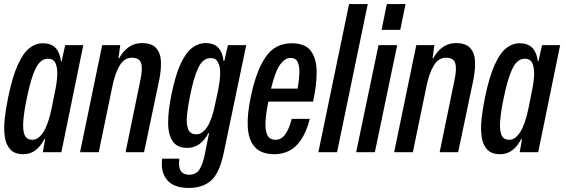

<svg xmlns="http://www.w3.org/2000/svg" viewBox="-20 -749 2780 945"><path d="M95 10Q52 10 30.5 -13.5Q9 -37 3.5 -77Q-2 -117 3.5 -166.5Q9 -216 20 -269Q41 -371 67.5 -429.5Q94 -488 124.5 -512Q155 -536 190 -536Q232 -536 253.5 -513Q275 -490 280 -448L283 -447L301 -527H390L282 0H191L202 -64H198Q160 10 95 10ZM140 -61Q169 -61 193.5 -99Q218 -137 235 -220L249 -291Q259 -335 261.5 -373.5Q264 -412 254 -436Q244 -460 216 -460Q179 -460 155.5 -412Q132 -364 112 -266Q99 -204 95 -157.5Q91 -111 100.5 -86Q110 -61 140 -61Z M374 0 483 -527H572L563 -463H567Q585 -497 613.5 -517Q642 -537 678 -537Q726 -537 748 -513Q770 -489 772 -448.5Q774 -408 764 -357L689 0H598L671 -355Q683 -411 674.5 -438Q666 -465 629 -465Q592 -465 569 -426.5Q546 -388 533 -324L466 0Z M909 176Q836 176 803 137.5Q770 99 778 32H863Q857 72 869.5 91.5Q882 111 910 111Q944 111 960.5 87Q977 63 988 11L1009 -94H1006Q967 -21 902 -21Q851 -21 829 -55Q807 -89 807.5 -148Q808 -207 824 -284Q844 -382 870 -437Q896 -492 927 -514.5Q958 -537 991 -537Q1034 -537 1055 -513.5Q1076 -490 1080 -450L1084 -449L1102 -527H1192L1080 9Q1059 105 1018 140.5Q977 176 909 176ZM947 -88Q976 -88 1000 -124.5Q1024 -161 1039 -237L1054 -307Q1062 -346 1063.5 -381.5Q1065 -417 1054.5 -440Q1044 -463 1017 -463Q978 -463 955.5 -414.5Q933 -366 916 -280Q905 -228 900.5 -184.5Q896 -141 905.5 -114.5Q915 -88 947 -88Z M1331 10Q1266 10 1234.5 -25Q1203 -60 1199.5 -124Q1196 -188 1215 -275Q1241 -401 1287.5 -468.5Q1334 -536 1415 -536Q1482 -536 1510 -498.5Q1538 -461 1538.5 -396Q1539 -331 1521 -249H1301Q1290 -196 1287 -153.5Q1284 -111 1295 -86Q1306 -61 1336 -61Q1365 -61 1384 -87.5Q1403 -114 1416 -164H1505Q1487 -97 1460.5 -59Q1434 -21 1401 -5.5Q1368 10 1331 10ZM1410 -464Q1384 -464 1360 -433Q1336 -402 1314 -313H1445Q1452 -353 1453.5 -387.5Q1455 -422 1445.5 -443Q1436 -464 1410 -464Z M1547 0 1698 -729H1790L1639 0Z M1858 -602 1884 -729H1976L1950 -602ZM1733 0 1843 -527H1935L1825 0Z M1920 0 2029 -527H2118L2109 -463H2113Q2131 -497 2159.5 -517Q2188 -537 2224 -537Q2272 -537 2294 -513Q2316 -489 2318 -448.5Q2320 -408 2310 -357L2235 0H2144L2217 -355Q2229 -411 2220.5 -438Q2212 -465 2175 -465Q2138 -465 2115 -426.5Q2092 -388 2079 -324L2012 0Z M2442 10Q2399 10 2377.5 -13.5Q2356 -37 2350.5 -77Q2345 -117 2350.5 -166.5Q2356 -216 2367 -269Q2388 -371 2414.5 -429.5Q2441 -488 2471.5 -512Q2502 -536 2537 -536Q2579 -536 2600.5 -513Q2622 -490 2627 -448L2630 -447L2648 -527H2737L2629 0H2538L2549 -64H2545Q2507 10 2442 10ZM2487 -61Q2516 -61 2540.5 -99Q2565 -137 2582 -220L2596 -291Q2606 -335 2608.5 -373.5Q2611 -412 2601 -436Q2591 -460 2563 -460Q2526 -460 2502.5 -412Q2479 -364 2459 -266Q2446 -204 2442 -157.5Q2438 -111 2447.5 -86Q2457 -61 2487 -61Z"/></svg>

Font: Mona Sans Condensed Medium
Style: Italic
Weight: 500
Width: 3
Italic angle: -11.7°
Designer: Deni Anggara
Foundry: GitHub
Version: Version 1.001; ttfautohint (v1.8.4.7-5d5b);gftools[0.9.31]